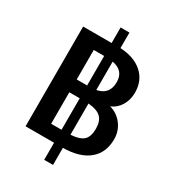

<svg xmlns="http://www.w3.org/2000/svg" viewBox="-218 -928 1052 1167"><g transform="rotate(30 307.5 -344.5)"><path d="M341 0V120H279V0H79V-700H279V-809H341V-700Q439 -695 496 -644.5Q553 -594 553 -509Q553 -458 529 -418.5Q505 -379 464 -362Q518 -347 551.5 -302.5Q585 -258 585 -201Q585 -106 521.5 -53.5Q458 -1 341 0ZM279 -609H206V-402H279ZM341 -605V-406Q425 -422 425 -509Q425 -590 341 -605ZM279 -91V-312H206V-91ZM457 -201Q457 -254 430 -280Q403 -306 341 -311V-92Q405 -96 431 -120.5Q457 -145 457 -201Z"/></g></svg>

Font: Krub SemiBold
Style: Regular
Weight: 600
Version: Version 1.000; ttfautohint (v1.6)